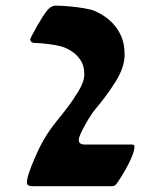

<svg xmlns="http://www.w3.org/2000/svg" viewBox="-20 -645 545 665"><path d="M94.2 0Q73.2 0 73.2 -12.2Q73.2 -25.4 80.8 -47.6Q88.4 -69.8 98.4 -93Q108.4 -116.2 116.9 -133.5Q125.5 -150.9 127.4 -153.8Q147.5 -189.9 174.6 -223.4Q201.7 -256.8 215.3 -274.9Q233.9 -299.3 252.9 -331.1Q272 -362.8 272 -388.2Q272 -417.5 258.8 -437Q245.6 -456.5 227.3 -468Q209 -479.5 192.9 -483.9Q171.9 -489.7 143.8 -492.9Q115.7 -496.1 103.5 -496.1Q90.3 -496.1 87.4 -501.2Q84.5 -506.3 84.5 -508.3Q84.5 -509.8 91.1 -522.9Q97.7 -536.1 107.9 -554Q118.2 -571.8 128.4 -587.9Q138.7 -604 146 -611.8Q158.2 -625.5 172.9 -625.5Q192.4 -625.5 219.2 -623Q246.1 -620.6 271 -616.5Q295.9 -612.3 309.6 -606.4Q334.5 -595.7 357.9 -576.2Q381.3 -556.6 396.5 -526.9Q411.6 -497.1 411.6 -455.1Q411.6 -412.1 380.4 -362.3Q349.1 -312.5 309.6 -266.1Q301.8 -257.3 288.3 -235.6Q274.9 -213.9 263.9 -191.9Q252.9 -169.9 252.9 -160.2Q252.9 -144.5 272.9 -144.5H434.1Q441.9 -144.5 443.8 -142.8Q445.8 -141.1 445.8 -137.7Q445.8 -124 436.5 -101.6Q427.2 -79.1 413.6 -55.4Q399.9 -31.7 387.2 -13.2Q382.3 -5.9 378.2 -2.9Q374 0 365.7 0Z"/></svg>

Font: David Libre
Style: Bold
Weight: 700
Designer: Ismar David, J. Victor Gaultney, Annie Olsen and Meir Sadan
Foundry: Monotype Imaging Inc. & SIL International
Version: Version 1.100; ttfautohint (v1.8.4.7-5d5b)